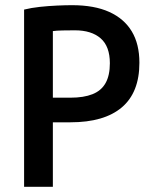

<svg xmlns="http://www.w3.org/2000/svg" viewBox="-20 -721 600 741"><path d="M73 0V-684Q101 -691 134 -694.5Q167 -698 200 -699.5Q233 -701 258 -701Q344 -701 401.5 -675Q459 -649 488.5 -600Q518 -551 518 -479Q518 -364 450 -306.5Q382 -249 252 -249H184V0ZM184 -344H252Q303 -344 337 -357.5Q371 -371 387.5 -400.5Q404 -430 404 -477Q404 -542 368.5 -573Q333 -604 269 -604Q247 -604 222 -603.5Q197 -603 184 -601Z"/></svg>

Font: Ubuntu Sans Mono Medium
Style: Regular
Weight: 500
Monospace: yes
Designer: Dalton Maag Ltd
Foundry: Dalton Maag Ltd
Version: Version 1.006